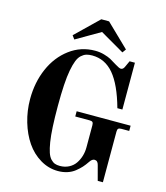

<svg xmlns="http://www.w3.org/2000/svg" viewBox="-134 -1022 987 1141"><g transform="rotate(15 360.0 -451.0)"><path d="M606 -722.2V-434.1H575.2Q537.6 -569.8 483.4 -634Q429.2 -698.2 350.1 -698.2Q329.1 -698.2 314 -693.4Q298.8 -688.5 284.4 -675.5Q270 -662.6 260.5 -638.4Q251 -614.3 243.9 -576.7Q236.8 -539.1 233.4 -484.4Q230 -429.7 230 -356Q230 -282.7 232.9 -228Q235.8 -173.3 241.9 -135.7Q248 -98.1 256.1 -74.2Q264.2 -50.3 276.6 -37.1Q289.1 -23.9 302 -19Q314.9 -14.2 333 -14.2Q364.3 -14.2 388.9 -27.1Q413.6 -40 428.2 -61.5Q442.9 -83 450.4 -108.4Q458 -133.8 458 -161.1V-297.9Q458 -311.5 452.9 -316.7Q447.8 -321.8 434.1 -321.8H346.2V-354H678.2V-321.8H629.9Q616.2 -321.8 611.1 -316.7Q606 -311.5 606 -297.9V13.2H574.2L549.8 -78.1Q543.9 -103 523.9 -103Q508.8 -103 495.1 -82Q481 -61 467.3 -45.9Q453.6 -30.8 433.6 -14.9Q413.6 1 387.2 9.5Q360.8 18.1 330.1 18.1Q272 18.1 220.9 -12.5Q169.9 -43 135 -94Q100.1 -145 80.1 -212.6Q60.1 -280.3 60.1 -353Q60.1 -455.6 97.4 -541.3Q134.8 -627 203.9 -678.5Q272.9 -730 359.9 -730Q389.6 -730 416 -722.4Q442.4 -714.8 457.8 -706.5Q473.1 -698.2 500 -681.2Q524.4 -666 534.2 -666Q548.3 -666 556.2 -685.1L573.2 -722.2ZM222.2 -762.2 206.1 -784.2 346.2 -919.9H394L534.2 -784.2L518.1 -762.2L370.1 -848.1Z"/></g></svg>

Font: Flanker Steampunk
Style: Bold
Weight: 700
Designer: Alexey Kryukov, Leonardo Di Lena
Foundry: Alexey Kryukov, Leonardo Di Lena
Version: 1.210